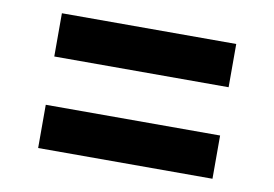

<svg xmlns="http://www.w3.org/2000/svg" viewBox="-53 -632 806 564"><g transform="rotate(10 350.0 -350.0)"><path d="M90 -422V-551H610V-422ZM90 -149V-278H610V-149Z"/></g></svg>

Font: Martian Mono SemiExpanded SemiBold
Style: Regular
Weight: 600
Monospace: yes
Version: Version 0.930